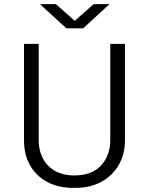

<svg xmlns="http://www.w3.org/2000/svg" viewBox="-20 -898 720 928"><path d="M334 10Q262 10 208.5 -18.5Q155 -47 125.5 -98.5Q96 -150 96 -220V-686H167V-222Q167 -145 212.5 -97.5Q258 -50 339 -50Q423 -50 468 -98Q513 -146 513 -222V-686H584V-220Q584 -152 553.5 -100Q523 -48 469.5 -19Q416 10 344 10ZM301 -761 173 -878H250L355 -785H327L433 -878H509L382 -761Z"/></svg>

Font: Chivo ExtraLight
Style: Regular
Weight: 250
Designer: Hector Gatti
Foundry: Omnibus-Type
Version: Version 2.002